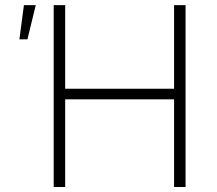

<svg xmlns="http://www.w3.org/2000/svg" viewBox="-20 -748 867 768"><path d="M194.8 0V-727.5H240.7V-393.1H676.3V-727.5H722.2V0H676.3V-350.6H240.7V0ZM57.6 -590.8 75.7 -727.5H123L89.8 -590.8Z"/></svg>

Font: Inter ExtraLight
Style: Regular
Weight: 250
Designer: Rasmus Andersson
Foundry: rsms
Version: Version 4.001;git-66647c0bb